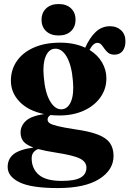

<svg xmlns="http://www.w3.org/2000/svg" viewBox="-20 -684 642 952"><path d="M347.5 -43.5Q421 -33.5 463.8 -17.2Q506.5 -1 524.8 24.8Q543 50.5 543 89Q543 159 471.8 203.8Q400.5 248.5 267 248.5Q135 248.5 76.5 219.8Q18 191 18 144Q18 104 47.5 80.5Q77 57 146 47.5Q110 34.5 96 16.8Q82 -1 82 -27Q82 -59.5 107.8 -84Q133.5 -108.5 198.5 -118.5Q120.5 -134.5 77.2 -179.5Q34 -224.5 34 -283.5Q34 -338.5 63.5 -381.2Q93 -424 148 -448.2Q203 -472.5 278.5 -472.5Q315 -472.5 346 -466Q377 -459.5 402.5 -447.5Q424.5 -497 454.5 -525.5Q484.5 -554 526 -554Q559 -554 580.5 -533.8Q602 -513.5 602 -479.5Q602 -449 587.8 -431Q573.5 -413 547.5 -413Q528 -413 516.8 -422Q505.5 -431 497.8 -442.5Q490 -454 482.2 -462.8Q474.5 -471.5 462.5 -471.5Q442.5 -471.5 424 -436.5Q464.5 -411.5 486 -374.5Q507.5 -337.5 507.5 -295.5Q507.5 -242.5 477.5 -200.8Q447.5 -159 395 -135.2Q342.5 -111.5 275 -111.5Q252 -111.5 230.5 -113.5Q216 -105 216 -91Q216 -80.5 226.2 -73.2Q236.5 -66 264.8 -59Q293 -52 347.5 -43.5ZM252.5 -442.5Q221.5 -441 206.2 -403.5Q191 -366 197 -303.5Q203 -226 227.8 -183.2Q252.5 -140.5 286 -142Q317 -144 332.2 -181Q347.5 -218 341.5 -283.5Q335.5 -358.5 311.5 -401.2Q287.5 -444 252.5 -442.5ZM137 101Q137 151.5 172 182.2Q207 213 286 213Q351 213 379.8 196.5Q408.5 180 408.5 147Q408.5 119 377.5 102.8Q346.5 86.5 259 73Q203.5 64.5 169 55Q137 68 137 101ZM270.5 -508Q232 -508 209 -529.2Q186 -550.5 186 -586Q186 -621 209 -642.5Q232 -664 270.5 -664Q309.5 -664 332 -642.8Q354.5 -621.5 354.5 -586Q354.5 -551 332 -529.5Q309.5 -508 270.5 -508Z"/></svg>

Font: Fraunces 72pt S000
Style: Bold
Weight: 700
Version: Version 1.000; ttfautohint (v1.8.3)